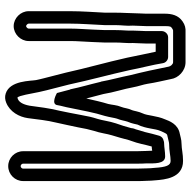

<svg xmlns="http://www.w3.org/2000/svg" viewBox="-17 -669 766 772"><g transform="rotate(90 366.0 -283.0)"><path d="M658 -450V7C658 12 653 17 648 17C643 17 638 12 638 7V-450C638 -462 638 -477 637 -488C637 -520 640 -564 609 -564C590 -564 571 -560 559 -560C550 -560 546 -558 546 -558C535 -556 529 -549 526 -541C521 -525 515 -500 511 -483C505 -466 503 -454 500 -446C495 -435 496 -431 495 -427C490 -407 483 -386 476 -366C467 -339 464 -310 458 -292C451 -270 447 -253 442 -224C435 -189 432 -169 425 -138C415 -98 410 -56 405 -19C400 8 390 27 372 30C364 22 357 -23 350 -57C348 -65 346 -74 343 -87L320 -177C302 -261 280 -340 262 -421C253 -469 241 -511 234 -555C232 -567 221 -576 209 -576H130C115 -576 105 -562 105 -551V-487C105 -471 103 -456 103 -434C104 -411 101 -395 101 -365V-322L99 -274C98 -246 95 -215 95 -183V-15C95 -11 89 -5 85 -5C81 -5 75 -11 75 -15V-183C75 -227 79 -274 81 -321V-365C81 -389 85 -409 83 -434C83 -453 85 -468 85 -487V-562C85 -586 87 -587 94 -592C102 -597 102 -596 108 -596H230C239 -596 247 -585 248 -578C258 -527 270 -472 282 -425C290 -384 302 -342 308 -307C308 -306 309 -305 309 -305C319 -262 331 -223 339 -183C339 -182 340 -182 340 -182L354 -129C354 -129 400 -102 403 -132C405 -145 411 -164 414 -182C424 -230 433 -281 446 -321C452 -343 454 -361 457 -370C464 -387 465 -400 469 -412C478 -433 479 -447 481 -453C498 -487 497 -524 506 -544C516 -567 518 -572 526 -573C541 -576 552 -580 559 -580C588 -580 606 -586 627 -586C645 -586 652 -569 655 -521C656 -510 657 -501 657 -489C657 -477 658 -464 658 -450ZM588 -450V7C588 40 615 67 648 67C681 67 708 40 708 7V-450C708 -463 708 -476 707 -490C707 -502 706 -514 705 -525C702 -561 697 -636 627 -636C598 -636 578 -630 559 -630C540 -630 525 -624 518 -623C478 -616 466 -579 460 -564C445 -530 445 -492 436 -474C428 -457 426 -438 423 -431C415 -415 415 -400 410 -388C402 -369 402 -351 398 -335C390 -309 383 -278 376 -247L358 -316C352 -355 337 -400 331 -435C327 -457 320 -475 317 -493C312 -527 304 -557 298 -587C294 -617 265 -646 230 -646H109C94 -647 80 -644 66 -634C41 -617 35 -590 35 -562V-487C35 -472 33 -454 33 -433C33 -413 31 -396 31 -365V-323C29 -280 25 -229 25 -183V-15C25 17 53 45 85 45C117 45 145 17 145 -15V-183C145 -211 148 -242 149 -272L151 -320V-365C151 -390 154 -406 153 -435C153 -451 155 -467 155 -487V-526H188C196 -486 205 -449 212 -411C231 -326 254 -247 272 -165L295 -75C298 -64 300 -54 302 -45C306 -24 303 60 356 77C368 81 381 80 393 75C430 60 450 23 455 -12C460 -50 464 -90 473 -126C480 -159 485 -179 492 -214C497 -243 500 -255 506 -277C515 -303 518 -331 524 -350C531 -372 537 -394 543 -417C544 -422 545 -422 546 -426C558 -458 560 -478 569 -510C573 -510 581 -511 586 -512C586 -506 587 -496 587 -487C587 -475 588 -464 588 -450Z"/></g></svg>

Font: Electronic
Style: Outline
Weight: 700
Version: Version 1.011